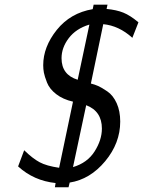

<svg xmlns="http://www.w3.org/2000/svg" viewBox="-20 -770 610 818"><path d="M57.1 -61 83 -129.9Q119.1 -94.7 148.7 -78.9Q178.2 -63 231.9 -55.2L291 -336.9Q248 -346.7 219.5 -368.9Q190.9 -391.1 180.4 -418Q169.9 -444.8 167 -460.4Q164.1 -476.1 164.1 -492.2Q164.1 -570.3 221.9 -642.6Q279.8 -714.8 375 -731L378.9 -750H438L434.1 -731.9Q476.1 -728 505.6 -716.1Q535.2 -704.1 569.8 -674.8L543.9 -608.9Q486.8 -660.6 419.9 -667L367.2 -414.1Q383.3 -410.2 398.2 -403.6Q413.1 -397 437.5 -380.4Q461.9 -363.8 477.1 -330.3Q492.2 -296.9 492.2 -252Q492.2 -160.2 428 -83Q363.8 -5.9 276.9 7.8L272 27.8H213.9L216.8 9.8Q124 0 57.1 -61ZM242.2 -522Q242.2 -451.2 311 -430.2L360.8 -665H359.9Q303.7 -647.9 272.9 -607.4Q242.2 -566.9 242.2 -522ZM291 -58.1Q352.1 -76.2 383.1 -125Q414.1 -173.8 414.1 -222.2Q414.1 -296.4 347.2 -321.8Z"/></svg>

Font: CMU Sans Serif
Style: Oblique
Weight: 500
Italic angle: -12°
Version: Version 0.7.0